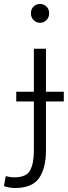

<svg xmlns="http://www.w3.org/2000/svg" viewBox="-84 -762 342 969"><path d="M-10 187Q-21 187 -38 184Q-55 181 -64 177L-55 127Q-48 129 -35.5 131Q-23 133 -12 133Q50 133 68.5 97Q87 61 87 -2V-516H148V-4Q148 87 113 137Q78 187 -10 187ZM118 -647Q99 -647 85.5 -660.5Q72 -674 72 -695Q72 -716 85.5 -729Q99 -742 118 -742Q137 -742 150.5 -729Q164 -716 164 -695Q164 -674 150.5 -660.5Q137 -647 118 -647ZM-2 -250V-299H238V-250Z"/></svg>

Font: Ubuntu Sans Light
Style: Regular
Weight: 300
Designer: Dalton Maag Ltd
Foundry: Dalton Maag Ltd
Version: Version 1.006; ttfautohint (v1.8.4.7-5d5b)